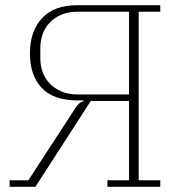

<svg xmlns="http://www.w3.org/2000/svg" viewBox="-20 -718 687 738"><path d="M17 -25H89L270 -303Q284 -325 301 -329V-332H275Q184 -333 139.5 -381Q95 -429 95 -513Q95 -598 141.5 -648Q188 -698 276 -698H596V-673H513V-25H596V0H393V-25H476V-330H329L116 0H17ZM476 -673H278Q243 -673 216 -661.5Q189 -650 171 -631Q153 -612 144 -586.5Q135 -561 135 -534V-494Q135 -466 144 -441Q153 -416 171 -397Q189 -378 216 -366.5Q243 -355 278 -355H476Z"/></svg>

Font: IBM Plex Serif ExtraLight
Style: Regular
Weight: 200
Designer: Mike Abbink, Paul van der Laan, Pieter van Rosmalen
Foundry: Bold Monday
Version: Version 2.5